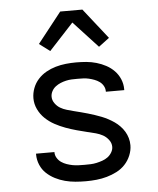

<svg xmlns="http://www.w3.org/2000/svg" viewBox="-54 -808 708 863"><g transform="rotate(-5 300.0 -377.0)"><path d="M299 8Q275 8 251.5 6Q228 4 205 -2Q182 -8 160.5 -19Q139 -30 122 -46Q105 -62 95.5 -84.5Q86 -107 86 -131V-135H169V-134Q169 -120 176.5 -108Q184 -96 195 -88.5Q206 -81 219 -76.5Q232 -72 245 -69.5Q258 -67 271.5 -66.5Q285 -66 299 -66Q313 -66 326.5 -66.5Q340 -67 353.5 -70Q367 -73 380 -77.5Q393 -82 404 -90Q415 -98 422.5 -110.5Q430 -123 430 -136Q430 -153 419 -167.5Q408 -182 393.5 -190Q379 -198 362.5 -202.5Q346 -207 329 -211H328Q303 -217 277.5 -224Q252 -231 227.5 -240Q203 -249 180 -261.5Q157 -274 138 -292Q119 -310 107.5 -334Q96 -358 96 -384Q96 -407 104.5 -429.5Q113 -452 129 -469.5Q145 -487 165.5 -498.5Q186 -510 208.5 -516.5Q231 -523 254.5 -525.5Q278 -528 301 -528Q324 -528 347 -526Q370 -524 392.5 -517.5Q415 -511 435.5 -500Q456 -489 472 -472.5Q488 -456 497 -434.5Q506 -413 506 -390V-385H423V-387Q423 -400 416.5 -411.5Q410 -423 399.5 -430.5Q389 -438 377 -442.5Q365 -447 352.5 -450Q340 -453 327 -453.5Q314 -454 301 -454Q288 -454 275 -453.5Q262 -453 249 -450Q236 -447 224 -442Q212 -437 201.5 -429Q191 -421 184.5 -409Q178 -397 178 -384Q178 -368 188 -354Q198 -340 211.5 -332Q225 -324 240.5 -319.5Q256 -315 271.5 -311Q287 -307 303 -303Q319 -299 334 -294.5Q349 -290 364.5 -285Q380 -280 395 -274Q410 -268 424 -260.5Q438 -253 451 -244Q464 -235 475.5 -223Q487 -211 495 -197.5Q503 -184 507.5 -168.5Q512 -153 512 -136Q512 -113 502.5 -90Q493 -67 476.5 -49.5Q460 -32 438.5 -21Q417 -10 394 -3.5Q371 3 347 5.5Q323 8 299 8ZM410 -589 300 -708 190 -589 142 -625 250 -762H350L458 -625Z"/></g></svg>

Font: R Plex Mono
Style: Regular
Weight: 400
Monospace: yes
Designer: Belleve Invis
Foundry: Belleve Invis
Version: Version 31.8.0